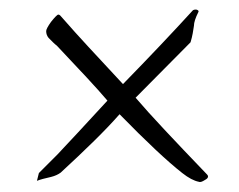

<svg xmlns="http://www.w3.org/2000/svg" viewBox="-20 -472 491 395"><path d="M389 -98Q374 -101 355 -116Q332 -134 299.5 -164.5Q267 -195 226 -237Q204 -212 173.5 -182Q143 -152 105 -117Q97 -111 85 -108Q76 -106 68.5 -104Q61 -102 56 -100L60 -116L98 -154Q115 -172 141 -200Q167 -228 201 -265Q184 -285 158 -313Q132 -341 97 -378Q93 -381 89 -385Q85 -389 80 -394Q75 -400 75 -408Q75 -413 85 -427Q97 -442 100 -442Q102 -442 104 -440L112 -431Q132 -408 162 -375.5Q192 -343 233 -299Q274 -341 310 -379Q346 -417 377 -451Q381 -453 385 -452Q390 -450 388 -447Q379 -429 379 -419Q378 -412 376.5 -403.5Q375 -395 372 -385L259 -271Q282 -244 319 -204.5Q356 -165 406 -113Q408 -111 408 -109Q408 -105 402 -102Q393 -96 389 -98Z"/></svg>

Font: Luxurious Roman
Style: Regular
Weight: 400
Designer: Robert E. Leuschke
Foundry: Robert E. Leuschke
Version: Version 1.010; ttfautohint (v1.8.3)